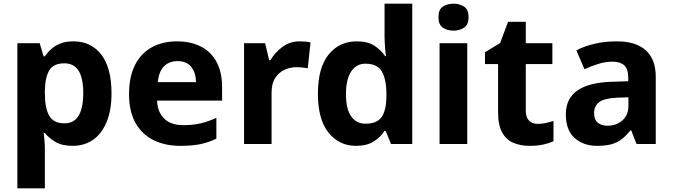

<svg xmlns="http://www.w3.org/2000/svg" viewBox="-20 -780 3643 1040"><path d="M378 -556Q473 -556 528.5 -484.5Q584 -413 584 -274Q584 -182 557 -118Q530 -54 483 -22Q436 10 374 10Q315 10 279 -12Q243 -34 223 -60H217Q219 -41 221 -17.5Q223 6 223 31V240H74V-546H195L216 -475H223Q238 -497 259 -515.5Q280 -534 309 -545Q338 -556 378 -556ZM329 -437Q271 -437 248 -400.5Q225 -364 223 -291V-275Q223 -196 246 -154Q269 -112 330 -112Q364 -112 386.5 -130.5Q409 -149 420 -186Q431 -223 431 -276Q431 -357 405.5 -397Q380 -437 329 -437Z M938 -556Q1014 -556 1069 -527.5Q1124 -499 1153.5 -443.5Q1183 -388 1183 -308V-235H831Q833 -173 869.5 -137.5Q906 -102 972 -102Q1024 -102 1065.5 -111.5Q1107 -121 1152 -142V-29Q1111 -9 1066.5 0.5Q1022 10 957 10Q876 10 813.5 -20Q751 -50 715 -112.5Q679 -175 679 -269Q679 -365 711.5 -428.5Q744 -492 802.5 -524Q861 -556 938 -556ZM942 -449Q896 -449 868 -420.5Q840 -392 835 -335H1042Q1041 -385 1016.5 -417Q992 -449 942 -449Z M1602 -556Q1618 -556 1635 -554.5Q1652 -553 1662 -550L1647 -410Q1636 -412 1621 -414Q1606 -416 1585 -416Q1554 -416 1523.5 -403Q1493 -390 1472 -359.5Q1451 -329 1451 -278V0H1302V-546H1416L1438 -454H1445Q1469 -496 1510 -526Q1551 -556 1602 -556Z M1908 10Q1817 10 1759.5 -61.5Q1702 -133 1702 -272Q1702 -413 1760 -484.5Q1818 -556 1912 -556Q1971 -556 2007 -533Q2043 -510 2066 -476H2071Q2068 -494 2065.5 -526.5Q2063 -559 2063 -586V-760H2213V0H2098L2069 -71H2063Q2041 -37 2004 -13.5Q1967 10 1908 10ZM1960 -110Q2022 -110 2047 -146Q2072 -182 2073 -255V-271Q2073 -350 2048.5 -392.5Q2024 -435 1959 -435Q1910 -435 1882 -392.5Q1854 -350 1854 -270Q1854 -190 1882 -150Q1910 -110 1960 -110Z M2511 -546V0H2361V-546ZM2437 -760Q2469 -760 2493.5 -744.5Q2518 -729 2518 -687Q2518 -646 2493.5 -630Q2469 -614 2437 -614Q2403 -614 2379 -630Q2355 -646 2355 -687Q2355 -729 2379 -744.5Q2403 -760 2437 -760Z M2893 -109Q2916 -109 2937.5 -114Q2959 -119 2978 -125V-15Q2954 -4 2922.5 3Q2891 10 2849 10Q2800 10 2761.5 -6Q2723 -22 2700.5 -61.5Q2678 -101 2678 -172V-433H2607V-497L2689 -547L2732 -662H2828V-546H2972V-433H2828V-180Q2828 -144 2845.5 -126.5Q2863 -109 2893 -109Z M3322 -556Q3424 -556 3478 -507.5Q3532 -459 3532 -364V0H3428L3399 -74H3395Q3372 -45 3347.5 -26Q3323 -7 3291 1.5Q3259 10 3213 10Q3141 10 3093 -32Q3045 -74 3045 -161Q3045 -246 3107 -289.5Q3169 -333 3292 -337L3383 -340V-358Q3383 -407 3361 -426.5Q3339 -446 3299 -446Q3262 -446 3223 -434.5Q3184 -423 3146 -405L3102 -507Q3145 -530 3200.5 -543Q3256 -556 3322 -556ZM3326 -251Q3254 -248 3226 -227Q3198 -206 3198 -167Q3198 -132 3218 -115.5Q3238 -99 3270 -99Q3318 -99 3351 -127.5Q3384 -156 3384 -208V-253Z"/></svg>

Font: Noto Sans Syriac Eastern
Style: Bold
Weight: 700
Designer: Patrick Giasson and the Monotype Design Team
Foundry: Monotype Imaging Inc.
Version: Version 3.001